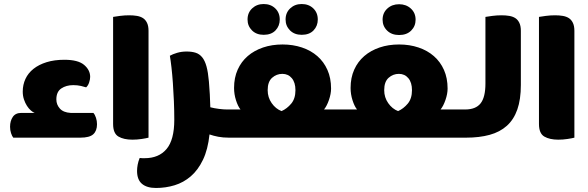

<svg xmlns="http://www.w3.org/2000/svg" viewBox="-20 -684 2924 954"><path d="M444 -123Q452 -114 457 -98.5Q462 -83 462 -67Q462 -34 443.5 -17Q425 0 379 0H46Q40 -7 35 -22Q30 -37 30 -54Q30 -83 43.5 -103Q57 -123 86 -123H152Q144 -126 133.5 -135Q123 -144 114 -158Q105 -172 99 -190Q93 -208 93 -229Q93 -263 106.5 -292Q120 -321 146.5 -342Q173 -363 211.5 -375Q250 -387 300 -387Q368 -387 398 -361.5Q428 -336 428 -302Q428 -290 423 -274.5Q418 -259 408 -250Q399 -253 382 -257Q365 -261 344 -261Q309 -261 284.5 -244.5Q260 -228 260 -190Q260 -164 277.5 -144.5Q295 -125 331 -123H339Z M718 0Q707 3 684 6.5Q661 10 638 10Q595 10 568.5 -5.5Q542 -21 542 -68V-600Q553 -602 576 -605Q599 -608 622 -608Q643 -608 660.5 -605Q678 -602 690.5 -594Q703 -586 710.5 -570.5Q718 -555 718 -531Z M674 101Q682 102 687.5 102Q693 102 699 102Q769 102 807.5 56.5Q846 11 846 -89Q846 -135 844 -182Q842 -229 839 -271.5Q836 -314 832 -349Q828 -384 824 -407Q838 -415 860 -421.5Q882 -428 907 -428Q933 -428 952 -422Q971 -416 984.5 -399.5Q998 -383 1006 -354Q1014 -325 1018 -279Q1021 -246 1022.5 -215Q1024 -184 1025 -151Q1044 -146 1067.5 -143Q1091 -140 1108 -140H1123Q1132 -129 1137 -110Q1142 -91 1142 -68Q1142 -48 1136.5 -29Q1131 -10 1124 0H1117Q1088 0 1064.5 -4.5Q1041 -9 1021 -16Q1013 59 988.5 110Q964 161 928 192Q892 223 847.5 236.5Q803 250 755 250Q710 250 685.5 229.5Q661 209 661 165Q661 151 664 134.5Q667 118 674 101Z M1379 -132Q1406 -144 1427 -169Q1448 -194 1448 -236Q1448 -274 1430 -295.5Q1412 -317 1383 -317Q1354 -317 1332 -297.5Q1310 -278 1310 -236Q1310 -200 1330 -171.5Q1350 -143 1379 -132ZM1175 -140Q1162 -156 1152.5 -186Q1143 -216 1143 -247Q1143 -298 1161 -338Q1179 -378 1211 -405.5Q1243 -433 1287 -448Q1331 -463 1384 -463Q1436 -463 1480.5 -448Q1525 -433 1557 -405Q1589 -377 1607 -336.5Q1625 -296 1625 -244Q1625 -218 1614.5 -187.5Q1604 -157 1590 -140H1700Q1720 -117 1720 -68Q1720 -48 1714 -29Q1708 -10 1701 0H1121Q1102 -13 1090 -37Q1078 -61 1078 -90Q1078 -116 1085 -140ZM1290 -511Q1254 -511 1232 -533Q1210 -555 1210 -587Q1210 -621 1233 -642.5Q1256 -664 1290 -664Q1325 -664 1347.5 -642.5Q1370 -621 1370 -587Q1370 -555 1349 -533Q1328 -511 1290 -511ZM1479 -511Q1443 -511 1421 -533Q1399 -555 1399 -587Q1399 -621 1422 -642.5Q1445 -664 1479 -664Q1514 -664 1536.5 -642.5Q1559 -621 1559 -587Q1559 -555 1538 -533Q1517 -511 1479 -511Z M1958 -132Q1985 -144 2006 -169Q2027 -194 2027 -236Q2027 -274 2009 -295.5Q1991 -317 1962 -317Q1933 -317 1911 -297.5Q1889 -278 1889 -236Q1889 -200 1909 -171.5Q1929 -143 1958 -132ZM1754 -140Q1741 -156 1731.5 -186Q1722 -216 1722 -247Q1722 -298 1740 -338Q1758 -378 1790 -405.5Q1822 -433 1866 -448Q1910 -463 1963 -463Q2015 -463 2059.5 -448Q2104 -433 2136 -405Q2168 -377 2186 -336.5Q2204 -296 2204 -244Q2204 -218 2193.5 -187.5Q2183 -157 2169 -140H2279Q2299 -117 2299 -68Q2299 -48 2293 -29Q2287 -10 2280 0H1700Q1681 -13 1669 -37Q1657 -61 1657 -90Q1657 -116 1664 -140ZM1963 -510Q1926 -510 1903.5 -532Q1881 -554 1881 -586Q1881 -620 1904.5 -641.5Q1928 -663 1963 -663Q1998 -663 2021.5 -641.5Q2045 -620 2045 -586Q2045 -554 2023 -532Q2001 -510 1963 -510Z M2568 -262Q2568 -190 2550.5 -140Q2533 -90 2498.5 -59Q2464 -28 2413 -14Q2362 0 2296 0H2275Q2256 -13 2244 -37Q2232 -61 2232 -90Q2232 -116 2239 -140H2291Q2344 -140 2368 -170.5Q2392 -201 2392 -269V-600Q2403 -602 2426 -605Q2449 -608 2472 -608Q2493 -608 2510.5 -605Q2528 -602 2540.5 -594Q2553 -586 2560.5 -570.5Q2568 -555 2568 -531V-262Z M2834 0Q2823 3 2800 6.5Q2777 10 2754 10Q2711 10 2684.5 -5.5Q2658 -21 2658 -68V-600Q2669 -602 2692 -605Q2715 -608 2738 -608Q2759 -608 2776.5 -605Q2794 -602 2806.5 -594Q2819 -586 2826.5 -570.5Q2834 -555 2834 -531Z"/></svg>

Font: Baloo Bhaijaan
Style: Regular
Weight: 400
Designer: Devika Bhansali and Ek Type
Foundry: Ek Type
Version: Version 1.443;PS 1.000;hotconv 16.6.51;makeotf.lib2.5.65220;